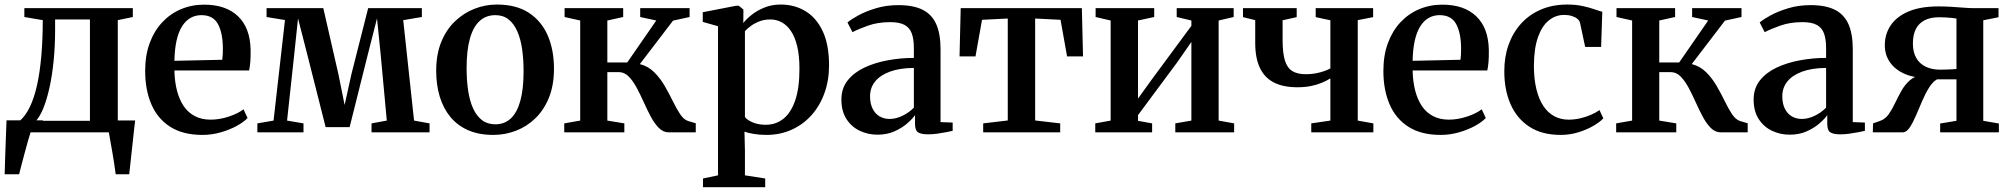

<svg xmlns="http://www.w3.org/2000/svg" viewBox="-20 -568 8625 824"><path d="M47.5 0V-46.5L64 -48.5Q89 -70 107.8 -108.5Q126.5 -147 138.8 -201.8Q151 -256.5 157.2 -326.8Q163.5 -397 163.5 -481.5L84.5 -495V-533H550V-495L485.5 -481.5V0ZM134.5 -49.5H366V-484.5H216.5V-440.5Q216.5 -370 210.2 -307.5Q204 -245 192.8 -193.8Q181.5 -142.5 166.8 -105.5Q152 -68.5 134.5 -49.5ZM0 180Q1 146 2.2 107.5Q3.5 69 5 28.5Q6.5 -12 8 -51.5H165L112.5 -4Q107.5 10.5 100.5 35.2Q93.5 60 86 88Q78.5 116 72 140.8Q65.5 165.5 62 180ZM476.5 180Q474 160 470.2 135Q466.5 110 462 84.5Q457.5 59 453.5 36.5Q449.5 14 447 -1L412 -51H560Q557.5 -32 555 -8.5Q552.5 15 549.8 40.5Q547 66 544.2 91.2Q541.5 116.5 539 139.5Q536.5 162.5 534.5 180Z M849 11Q766 11 711.5 -23.2Q657 -57.5 630 -119.5Q603 -181.5 603 -263.5Q603 -330 622.2 -382.5Q641.5 -435 676 -472Q710.5 -509 756.5 -528.5Q802.5 -548 856 -548Q949.5 -548 1001.5 -498.2Q1053.5 -448.5 1055.5 -355Q1056 -323.5 1054.2 -302Q1052.5 -280.5 1049 -265.5H728.5Q729.5 -218 739.5 -179.2Q749.5 -140.5 768.5 -112.5Q787.5 -84.5 816.5 -69.5Q845.5 -54.5 884 -54.5Q923 -54.5 963 -68Q1003 -81.5 1025 -99L1042.5 -61.5Q1026 -44 995.8 -27.5Q965.5 -11 927.2 0Q889 11 849 11ZM728.5 -307 934 -311.5Q935.5 -322.5 936 -334.8Q936.5 -347 936.5 -358.5Q936.5 -425 915.8 -464Q895 -503 844.5 -503Q818.5 -503 797.8 -491.2Q777 -479.5 761.8 -455.8Q746.5 -432 738 -395Q729.5 -358 728.5 -307Z M1084.5 0V-38.5L1154 -50.5L1203 -482L1124 -495V-533H1367.5L1432.5 -249L1459 -117.5L1488 -249L1560 -533H1790.5V-495L1710.5 -481.5L1757 -50.5L1823.5 -38.5V0H1574.5V-38.5L1640 -50.5L1614 -331L1598 -489L1558 -332L1480.5 -22.5H1377.5L1299 -333L1259 -489L1242.5 -332.5L1212 -50.5L1282.5 -38.5V0Z M1852 -264Q1852 -334.5 1873.5 -387.5Q1895 -440.5 1932.2 -476.2Q1969.5 -512 2016 -530.2Q2062.5 -548.5 2112.5 -548.5Q2195.5 -548.5 2249.8 -513Q2304 -477.5 2330.8 -415.5Q2357.5 -353.5 2357.5 -273Q2357.5 -202.5 2336 -149.2Q2314.5 -96 2277.5 -60.2Q2240.5 -24.5 2194 -6.8Q2147.5 11 2097.5 11Q2035.5 11 1989.5 -9Q1943.5 -29 1913 -66Q1882.5 -103 1867.2 -153.5Q1852 -204 1852 -264ZM2106 -34.5Q2145 -34.5 2172 -59.5Q2199 -84.5 2213 -135Q2227 -185.5 2227 -262Q2227 -313 2220.8 -356.8Q2214.5 -400.5 2200.2 -433.2Q2186 -466 2162.8 -484.5Q2139.5 -503 2106 -503Q2066 -503 2038.5 -478Q2011 -453 1996.8 -402.8Q1982.5 -352.5 1982.5 -275Q1982.5 -224 1989 -180Q1995.5 -136 2010.2 -103.2Q2025 -70.5 2048.5 -52.5Q2072 -34.5 2106 -34.5Z M2401.5 0V-38.5L2470 -50.5V-480L2403 -495V-533H2654.5V-495L2586.5 -480V-300H2672L2796.5 -480L2727.5 -495V-533H2939.5V-495L2868.5 -479.5L2726 -293Q2761.5 -284 2787.2 -258.5Q2813 -233 2832.2 -200Q2851.5 -167 2867.2 -134.5Q2883 -102 2898.8 -78.2Q2914.5 -54.5 2933.5 -48.5L2966 -39V0H2850Q2826.5 0 2807.8 -18.8Q2789 -37.5 2773.2 -67Q2757.5 -96.5 2742.8 -129.5Q2728 -162.5 2712.2 -191.8Q2696.5 -221 2678 -239.8Q2659.5 -258.5 2636 -258.5H2586.5V-50.5L2659.5 -38.5V0Z M2997 235.5V198L3061.5 184.5V-455.5L2996 -474V-515.5L3140 -543.5H3150.5L3170.5 -527L3170 -469Q3182 -485 3204.8 -503.5Q3227.5 -522 3259.5 -535.2Q3291.5 -548.5 3330.5 -548.5Q3390 -548.5 3437 -520Q3484 -491.5 3511 -433.8Q3538 -376 3538 -287Q3538 -223.5 3518.5 -169Q3499 -114.5 3463.2 -74.2Q3427.5 -34 3378 -11.5Q3328.5 11 3268 11Q3241.5 11 3215.2 6.8Q3189 2.5 3175 -3L3177 77.5V184.5L3264 198V235.5ZM3266 -32.5Q3309.5 -32.5 3342 -58.2Q3374.5 -84 3392.8 -137.2Q3411 -190.5 3411 -273Q3411 -329.5 3401.2 -369.8Q3391.5 -410 3374.2 -435.2Q3357 -460.5 3334.5 -472.5Q3312 -484.5 3286 -484.5Q3259.5 -484.5 3238.2 -476Q3217 -467.5 3201.2 -455.8Q3185.5 -444 3177 -434V-66Q3185 -54 3209.2 -43.2Q3233.5 -32.5 3266 -32.5Z M3746 10Q3704.5 10 3669.2 -7Q3634 -24 3612.5 -57.5Q3591 -91 3591 -141Q3591 -189 3618 -223Q3645 -257 3689.8 -278Q3734.5 -299 3789.8 -309.2Q3845 -319.5 3902 -319.5V-361.5Q3902 -399.5 3893.2 -424Q3884.5 -448.5 3862.5 -460.8Q3840.5 -473 3801 -473Q3747 -473 3705.2 -458Q3663.5 -443 3638.5 -430L3617 -471.5Q3631 -484 3662.8 -501.5Q3694.5 -519 3739 -532.5Q3783.5 -546 3835.5 -546Q3900.5 -546 3940.2 -525.8Q3980 -505.5 3998.2 -463.8Q4016.5 -422 4016.5 -357V-44L4068.5 -42V-6.5Q4057.5 -4 4039.8 -0.5Q4022 3 4001.8 5.8Q3981.5 8.5 3962.5 8.5Q3933.5 8.5 3920.2 0Q3907 -8.5 3907 -37V-74Q3896.5 -58.5 3874 -38.8Q3851.5 -19 3819.2 -4.5Q3787 10 3746 10ZM3798 -57.5Q3824.5 -57.5 3852.8 -71Q3881 -84.5 3902 -106V-276.5Q3841 -276 3799 -260.5Q3757 -245 3735.5 -218Q3714 -191 3714 -155Q3714 -123.5 3725 -101.5Q3736 -79.5 3755 -68.5Q3774 -57.5 3798 -57.5Z M4199.5 0V-38.5L4305 -51V-488.5L4194.5 -483L4166.5 -326H4098L4103 -533H4623L4628 -326H4559.5L4531.5 -483L4422.5 -488.5V-51L4530 -38.5V0Z M4680.5 0V-38.5L4746.5 -50.5V-480L4682 -495V-533H4933.5V-495L4864 -480V-145L4922 -225.5L5093 -457V-480L5030 -495V-533H5274.5V-495L5210 -480V-50.5L5276.5 -38.5V0H5024V-38.5L5093 -50.5V-388L5032.5 -301L4864 -74V-49.5L4924.5 -38.5V0Z M5607.5 0V-38.5L5689.5 -50.5V-231.5Q5673.5 -221.5 5652.8 -212.8Q5632 -204 5606 -198.8Q5580 -193.5 5548 -193.5Q5487 -193.5 5447 -214Q5407 -234.5 5387 -276.8Q5367 -319 5367 -383.5V-481.5L5314.5 -494.5V-533H5545V-494.5L5484.5 -481V-396Q5484.5 -341 5494.2 -309Q5504 -277 5525.8 -263.2Q5547.5 -249.5 5584 -249.5Q5616 -249.5 5644.5 -257.2Q5673 -265 5689.5 -274.5V-481L5626.5 -494.5V-533H5873V-494.5L5807 -481.5V-50.5L5874 -38.5V0Z M6163 11Q6080 11 6025.5 -23.2Q5971 -57.5 5944 -119.5Q5917 -181.5 5917 -263.5Q5917 -330 5936.2 -382.5Q5955.5 -435 5990 -472Q6024.5 -509 6070.5 -528.5Q6116.5 -548 6170 -548Q6263.5 -548 6315.5 -498.2Q6367.5 -448.5 6369.5 -355Q6370 -323.5 6368.2 -302Q6366.5 -280.5 6363 -265.5H6042.5Q6043.5 -218 6053.5 -179.2Q6063.5 -140.5 6082.5 -112.5Q6101.5 -84.5 6130.5 -69.5Q6159.5 -54.5 6198 -54.5Q6237 -54.5 6277 -68Q6317 -81.5 6339 -99L6356.5 -61.5Q6340 -44 6309.8 -27.5Q6279.5 -11 6241.2 0Q6203 11 6163 11ZM6042.5 -307 6248 -311.5Q6249.5 -322.5 6250 -334.8Q6250.5 -347 6250.5 -358.5Q6250.5 -425 6229.8 -464Q6209 -503 6158.5 -503Q6132.5 -503 6111.8 -491.2Q6091 -479.5 6075.8 -455.8Q6060.5 -432 6052 -395Q6043.5 -358 6042.5 -307Z M6678 11Q6597.5 11 6543.8 -24Q6490 -59 6463 -120.5Q6436 -182 6436 -261Q6435.5 -322.5 6454 -375Q6472.5 -427.5 6507.8 -466.5Q6543 -505.5 6593.2 -527Q6643.5 -548.5 6706 -548.5Q6742.5 -548.5 6771.5 -542.2Q6800.5 -536 6821.8 -528.5Q6843 -521 6856.5 -517.5L6851.5 -366.5H6783L6761 -470Q6759 -479 6750 -486.8Q6741 -494.5 6726.2 -499.2Q6711.5 -504 6693 -504Q6656 -504 6626.8 -480.2Q6597.5 -456.5 6580.5 -408.5Q6563.5 -360.5 6563 -286.5Q6563 -228.5 6573.8 -185Q6584.5 -141.5 6604 -112.5Q6623.5 -83.5 6651 -69Q6678.5 -54.5 6711.5 -54.5Q6738 -54.5 6763 -60.5Q6788 -66.5 6809 -75.8Q6830 -85 6844.5 -95.5L6861 -60Q6846 -44 6817.5 -27.5Q6789 -11 6753 0Q6717 11 6678 11Z M6916 0V-38.5L6984.5 -50.5V-480L6917.5 -495V-533H7169V-495L7101 -480V-300H7186.5L7311 -480L7242 -495V-533H7454V-495L7383 -479.5L7240.5 -293Q7276 -284 7301.8 -258.5Q7327.5 -233 7346.8 -200Q7366 -167 7381.8 -134.5Q7397.5 -102 7413.2 -78.2Q7429 -54.5 7448 -48.5L7480.5 -39V0H7364.5Q7341 0 7322.2 -18.8Q7303.5 -37.5 7287.8 -67Q7272 -96.5 7257.2 -129.5Q7242.5 -162.5 7226.8 -191.8Q7211 -221 7192.5 -239.8Q7174 -258.5 7150.5 -258.5H7101V-50.5L7174 -38.5V0Z M7661 10Q7619.5 10 7584.2 -7Q7549 -24 7527.5 -57.5Q7506 -91 7506 -141Q7506 -189 7533 -223Q7560 -257 7604.8 -278Q7649.5 -299 7704.8 -309.2Q7760 -319.5 7817 -319.5V-361.5Q7817 -399.5 7808.2 -424Q7799.5 -448.5 7777.5 -460.8Q7755.5 -473 7716 -473Q7662 -473 7620.2 -458Q7578.5 -443 7553.5 -430L7532 -471.5Q7546 -484 7577.8 -501.5Q7609.5 -519 7654 -532.5Q7698.5 -546 7750.5 -546Q7815.5 -546 7855.2 -525.8Q7895 -505.5 7913.2 -463.8Q7931.5 -422 7931.5 -357V-44L7983.5 -42V-6.5Q7972.5 -4 7954.8 -0.5Q7937 3 7916.8 5.8Q7896.5 8.5 7877.5 8.5Q7848.5 8.5 7835.2 0Q7822 -8.5 7822 -37V-74Q7811.5 -58.5 7789 -38.8Q7766.5 -19 7734.2 -4.5Q7702 10 7661 10ZM7713 -57.5Q7739.5 -57.5 7767.8 -71Q7796 -84.5 7817 -106V-276.5Q7756 -276 7714 -260.5Q7672 -245 7650.5 -218Q7629 -191 7629 -155Q7629 -123.5 7640 -101.5Q7651 -79.5 7670 -68.5Q7689 -57.5 7713 -57.5Z M8017.5 0 8018.5 -38.5 8049.5 -49.5Q8071 -57 8085.8 -78Q8100.5 -99 8113.2 -126Q8126 -153 8141 -179.5Q8156 -206 8177.8 -224.5Q8199.5 -243 8232.5 -246.5L8237 -234Q8188.5 -235 8150.5 -252.5Q8112.5 -270 8090.8 -301.2Q8069 -332.5 8069 -374Q8069 -421.5 8094.2 -459.2Q8119.5 -497 8170.8 -518.8Q8222 -540.5 8299.5 -540.5Q8326.5 -540.5 8354.5 -538.8Q8382.5 -537 8408.2 -535Q8434 -533 8453.5 -533H8557V-494L8491.5 -481V-49.5L8558.5 -38V0H8306.5V-38L8376.5 -49.5V-227.5H8293Q8274.5 -217 8258.8 -191.8Q8243 -166.5 8229.5 -134.8Q8216 -103 8203 -72.8Q8190 -42.5 8176.8 -22.2Q8163.5 -2 8148.5 0ZM8306 -269Q8317 -269 8330.2 -269.5Q8343.5 -270 8356.2 -270.5Q8369 -271 8376.5 -272V-488.5Q8368.5 -490 8355.5 -491.2Q8342.5 -492.5 8328.5 -493.2Q8314.5 -494 8302 -494Q8266 -494 8240.8 -481.5Q8215.5 -469 8202.5 -444Q8189.5 -419 8189.5 -381.5Q8189.5 -344 8204 -319Q8218.5 -294 8245 -281.5Q8271.5 -269 8306 -269Z"/></svg>

Font: Merriweather 72pt SemiBold
Style: Regular
Weight: 600
Version: Version 2.100